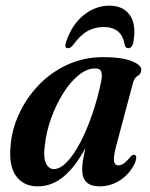

<svg xmlns="http://www.w3.org/2000/svg" viewBox="-20 -650 530 679"><path d="M391 -134.5Q380.5 -94 383.2 -79.5Q386 -65 398.5 -65Q407.5 -65 417.5 -71.8Q427.5 -78.5 442 -96Q449 -103.5 454 -102.5Q467.5 -101 457.5 -74Q439 -35.5 405.8 -13.2Q372.5 9 331.5 9Q270.5 9 270.5 -50.5Q270.5 -76.5 282 -126.5Q246.5 -60 205 -25.5Q163.5 9 113.5 9Q63.5 9 37 -27.2Q10.5 -63.5 17.5 -135.5Q22 -192 47.5 -247.5Q73 -303 116 -348.2Q159 -393.5 217.5 -420.8Q276 -448 346.5 -448Q410 -448 445.5 -434Q481 -420 479.5 -402Q478.5 -387.5 467 -381.5Q455.5 -375.5 450.5 -357.5ZM138.5 -135.5Q132.5 -92 142.8 -72Q153 -52 170 -52Q192.5 -52 216.8 -77.2Q241 -102.5 264 -146.2Q287 -190 306.2 -246Q325.5 -302 338 -363Q342 -384.5 338.2 -396.2Q334.5 -408 316 -408Q287 -408 257.5 -383.8Q228 -359.5 203 -319.5Q178 -279.5 160.8 -231.5Q143.5 -183.5 138.5 -135.5ZM346.5 -554.5Q315.5 -554.5 289.2 -539.8Q263 -525 239 -491.5Q229.5 -479.5 221 -479.5Q206 -479.5 213.5 -501Q234 -563 275.8 -596.5Q317.5 -630 366.5 -630Q415.5 -630 439.2 -596.5Q463 -563 451.5 -500.5Q447.5 -479.5 433 -479.5Q424 -479.5 421 -491.5Q411 -554.5 346.5 -554.5Z"/></svg>

Font: Fraunces 144pt Soft SemiBold
Style: Italic
Weight: 600
Italic angle: -16°
Version: Version 1.000;[b76b70a41]